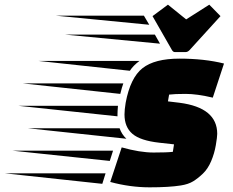

<svg xmlns="http://www.w3.org/2000/svg" viewBox="-258 -790 996 822"><path d="M-238 -48H194L180 -3ZM270 -433Q264 -417 257 -388L-161 -433ZM245 -300V-292L-179 -337H247Q245 -313 245 -300ZM212 -101 -205 -145H226ZM339 -529Q312 -509 298 -487L-92 -529ZM254 -241Q263 -215 283 -196L-140 -241ZM653 -372Q585 -388 537 -388Q489 -388 466 -385L461 -356L511 -350Q672 -329 672 -217Q672 -204 666 -168.5Q660 -133 646 -100Q632 -67 610.5 -46.5Q589 -26 568.5 -13.5Q548 -1 516 4Q466 12 382.5 12Q299 12 214 -11L263 -159Q341 -137 399.5 -137Q458 -137 482 -140L487 -172L424 -179Q343 -188 309 -217Q275 -246 275 -300Q275 -320 280 -350Q300 -457 352 -498Q404 -539 510.5 -539Q617 -539 701 -518ZM536 -567H491Q483 -567 478 -576L395 -721L461 -770L539 -707L638 -770L686 -721L554 -576Q546 -567 536 -567ZM381 -684 -20 -723H358ZM427 -603 19 -642H405Z"/></svg>

Font: Faster One
Style: Regular
Weight: 400
Designer: Eduardo Rodriguez Tunni
Foundry: Eduardo Rodriguez Tunni
Version: Version 1.002